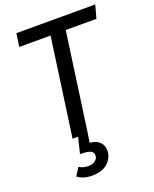

<svg xmlns="http://www.w3.org/2000/svg" viewBox="-168 -783 897 1117"><g transform="rotate(-20 281.0 -224.0)"><path d="M562 -689 540 -608H350L265 0L256 56Q298 60 318 81Q338 102 338 132Q338 176 304 208.5Q270 241 205 241Q177 241 154 233.5Q131 226 116 214L147 165Q171 181 203 181Q228 181 245.5 169Q263 157 263 136Q263 116 245 107.5Q227 99 181 99L205 0H171L256 -608H62L74 -689Z"/></g></svg>

Font: Fira Sans
Style: Italic
Weight: 400
Italic angle: -8°
Designer: bBox Type GmbH & Carrois Corporate GbR & Edenspiekermann AG
Foundry: bBox Type GmbH & Carrois Corporate GbR & Edenspiekermann AG
Version: Version 4.301